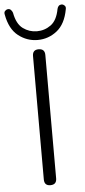

<svg xmlns="http://www.w3.org/2000/svg" viewBox="-101 -969 448 1009"><g transform="rotate(-5 123.0 -464.5)"><path d="M123 6Q91 6 91 -27V-678Q91 -711 123 -711Q156 -711 156 -678V-27Q156 6 123 6ZM123 -760Q67 -760 21.5 -795.5Q-24 -831 -38 -908Q-41 -920 -34.5 -927Q-28 -934 -19 -935Q-10 -936 -3.5 -929.5Q3 -923 6 -914Q17 -854 50 -830Q83 -806 123 -806Q164 -806 197 -830Q230 -854 241 -914Q246 -935 265 -935Q274 -934 280.5 -927Q287 -920 284 -908Q270 -831 225 -795.5Q180 -760 123 -760Z"/></g></svg>

Font: Chiron GoRound TC L
Style: Regular
Weight: 300
Designer: Ryoko NISHIZUKA 西塚涼子 (kana, bopomofo & ideographs); Paul D. Hunt (Latin, Greek & Cyrillic); Sandoll Communications 산돌커뮤니
Foundry: Adobe
Version: Version 1.000;hotconv 1.1.1;makeotfexe 2.6.0